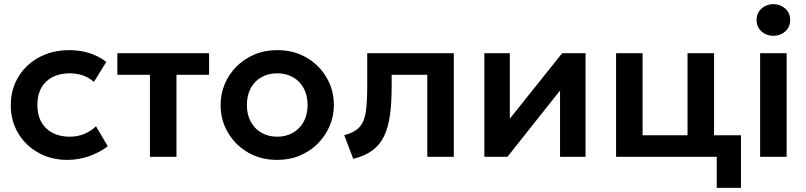

<svg xmlns="http://www.w3.org/2000/svg" viewBox="-20 -757 3892 927"><path d="M306 15Q226.5 15 164.8 -19.8Q103 -54.5 67.5 -114.2Q32 -174 32 -250Q32 -307.5 53 -355.8Q74 -404 112 -439.8Q150 -475.5 201.2 -495.2Q252.5 -515 313 -515Q365.5 -515 410.5 -501Q455.5 -487 493 -458L433.5 -361.5Q410 -382.5 380.2 -392.8Q350.5 -403 318 -403Q269 -403 233.8 -385Q198.5 -367 179.5 -333Q160.5 -299 160.5 -250.5Q160.5 -178.5 202.8 -137.8Q245 -97 318 -97Q354.5 -97 387 -110.5Q419.5 -124 443.5 -147.5L500.5 -50.5Q459.5 -20 409 -2.5Q358.5 15 306 15Z M704 0V-396H546.5V-500H989.5V-396H832V0Z M1318.5 15Q1238.5 15 1176.8 -21.2Q1115 -57.5 1080 -117.8Q1045 -178 1045 -250Q1045 -303 1065 -351Q1085 -399 1121.8 -435.8Q1158.5 -472.5 1208.5 -493.8Q1258.5 -515 1318.5 -515Q1398 -515 1459.8 -479Q1521.5 -443 1556.8 -382.5Q1592 -322 1592 -250Q1592 -197 1571.8 -149.2Q1551.5 -101.5 1515 -64.5Q1478.5 -27.5 1428.5 -6.2Q1378.5 15 1318.5 15ZM1318.5 -97Q1360.5 -97 1393.8 -115.8Q1427 -134.5 1446 -168.8Q1465 -203 1465 -250Q1465 -297 1446 -331.5Q1427 -366 1394 -384.5Q1361 -403 1318.5 -403Q1276 -403 1242.8 -384.5Q1209.5 -366 1190.8 -331.5Q1172 -297 1172 -250Q1172 -203 1191 -168.8Q1210 -134.5 1243 -115.8Q1276 -97 1318.5 -97Z M1685.5 10 1642 -104.5Q1693 -117.5 1716.5 -144.5Q1740 -171.5 1746.5 -219Q1753 -266.5 1753 -340.5V-500H2171V0H2043V-396H1871V-340.5Q1871 -262 1863 -202.5Q1855 -143 1834.8 -100.5Q1814.5 -58 1778.2 -31Q1742 -4 1685.5 10Z M2318.5 0V-500H2441.5V-184L2694 -500H2807V0H2684V-320L2430 0Z M2954.5 0V-500H3082.5V-104H3299.5V-500H3427.5V0ZM3440.5 150V0H3367.5V-104H3557.5V150Z M3650 0V-500H3778V0ZM3714 -584Q3681 -584 3657 -605Q3633 -626 3633 -660.5Q3633 -695 3657 -716Q3681 -737 3714 -737Q3747 -737 3771 -716Q3795 -695 3795 -660.5Q3795 -626 3771 -605Q3747 -584 3714 -584Z"/></svg>

Font: Geologica Roman Medium
Style: Regular
Weight: 500
Designer: Sindre Bremnes, Frode Helland
Foundry: Monokrom Skriftforlag AS
Version: Version 1.010;gftools[0.9.28]